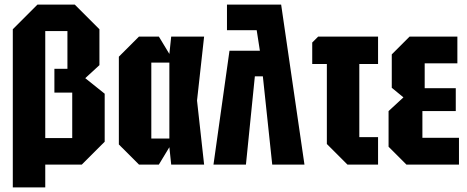

<svg xmlns="http://www.w3.org/2000/svg" viewBox="-20 -720 2045 840"><path d="M415 -592V-435L353 -378L438 -310V-100L338 0H162V-116H296V-315H218V-419H275V-584H178V100H36V-592L144 -700H307Z M588 0 500 -88V-472L588 -560H675L721 -484L729 -560H873L842 -280L873 0H729L721 -76L675 0ZM642 -114H721V-446H642Z M973 -700H1210L1312 0H1171L1130 -386H1095L1056 0H914L984 -498H1117L1103 -588H973Z M1410 -90V-440H1346V-534L1372 -560H1634V-440H1552V-120H1634V0H1500Z M1758 0 1680 -78V-234L1745 -294L1694 -336V-482L1772 -560H1981V-443H1838V-334H1974V-234H1828V-117H1988V0Z"/></svg>

Font: Tektur Condensed SemiBold
Style: Regular
Weight: 600
Width: 3
Designer: Adam Jagosz
Foundry: Adam Jagosz
Version: Version 1.005;gftools[0.9.30]